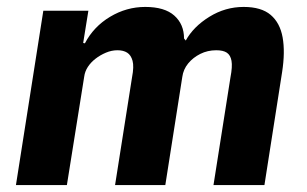

<svg xmlns="http://www.w3.org/2000/svg" viewBox="-20 -534 887 554"><path d="M26 0 105 -503H235L220 -410L225 -409Q250 -457 297.5 -485.5Q345 -514 399 -514Q455 -514 483 -489Q511 -464 511 -423L516 -417Q538 -457 584 -485.5Q630 -514 683 -514Q734 -514 761 -491Q788 -468 795.5 -426Q803 -384 794 -326L743 0H596L645 -311Q651 -342 648 -358.5Q645 -375 634.5 -382Q624 -389 604 -389Q579 -389 558 -378.5Q537 -368 523 -351Q509 -334 506 -312L457 0H312L361 -311Q367 -342 362.5 -358.5Q358 -375 347 -382Q336 -389 319 -389Q302 -389 285.5 -382Q269 -375 255.5 -364.5Q242 -354 233.5 -341Q225 -328 223 -313L173 0Z"/></svg>

Font: Nunito Sans 7pt Condensed ExtraBold
Style: Italic
Weight: 800
Width: 3
Italic angle: -9°
Designer: Vernon Adams
Foundry: Vernon Adams
Version: Version 3.101;gftools[0.9.27]